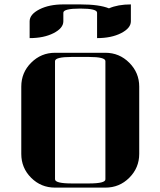

<svg xmlns="http://www.w3.org/2000/svg" viewBox="-20 -856 732 876"><path d="M77.1 -153.8V-460.9Q77.1 -524.9 122.1 -569.8Q167.5 -615.2 231 -615.2H460.9Q524.4 -615.2 569.8 -569.8Q615.2 -524.4 615.2 -460.9V-153.8Q615.2 -90.3 569.8 -44.9Q524.9 0 460.9 0H231Q167 0 122.1 -44.9Q77.1 -89.8 77.1 -153.8ZM115.2 -682.1V-758.8Q115.2 -790.5 160.2 -813.5Q204.6 -835.9 269 -835.9H346.2Q433.1 -835.9 477.1 -817.9Q518.1 -835.9 577.1 -835.9V-758.8Q577.1 -727.5 532.2 -704.6Q487.8 -682.1 422.9 -682.1V-797.9Q422.9 -816.9 346.2 -816.9Q269 -816.9 269 -797.9V-758.8Q269 -727.5 224.1 -704.6Q179.7 -682.1 115.2 -682.1ZM231 -38.1Q231 -19 308.1 -19H384.8Q461.9 -19 460.9 -38.1V-577.1Q460.9 -596.2 384.8 -596.2H308.1Q231 -596.2 231 -577.1Z"/></svg>

Font: Hjet
Style: Regular
Weight: 400
Designer: T. Christopher White
Version: Version 1.2